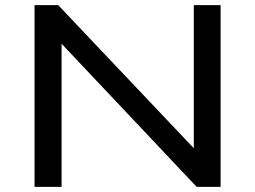

<svg xmlns="http://www.w3.org/2000/svg" viewBox="-20 -725 991 745"><path d="M114 0V-705H206L747 -134H732V-705H836V0H743L205 -570H219V0Z"/></svg>

Font: Nunito Sans 10pt Expanded Medium
Style: Regular
Weight: 500
Width: 7
Designer: Vernon Adams
Foundry: Vernon Adams
Version: Version 3.101;gftools[0.9.27]